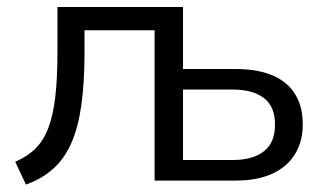

<svg xmlns="http://www.w3.org/2000/svg" viewBox="-20 -506 909 538"><path d="M52.7 11.3 22.7 -52.7Q56.8 -67.4 79.7 -90.1Q102.5 -112.9 115.7 -148.2Q129 -183.5 135 -235.5Q141 -287.5 141 -361.9V-486.3H492.8V-312.7H639.8Q732.6 -312.7 780.5 -272.5Q828.4 -232.3 828.4 -157.5Q828.4 -109.1 806.2 -73.5Q784.1 -37.8 742.2 -18.9Q700.3 0 639.8 0H413.2V-421.2H216.8V-359.4Q216.8 -274.1 207.9 -211.2Q199 -148.3 179.7 -104.7Q160.4 -61.1 128.9 -33Q97.4 -4.9 52.7 11.3ZM492.8 -57.6H631.9Q688.5 -57.6 719.5 -82.1Q750.6 -106.6 750.6 -157Q750.6 -207.6 719.5 -231.3Q688.5 -255.1 631.9 -255.1H492.8Z"/></svg>

Font: Nunito Sans 12pt ExtraLight
Style: Regular
Weight: 200
Designer: Vernon Adams
Foundry: Vernon Adams
Version: Version 3.101;gftools[0.9.27]